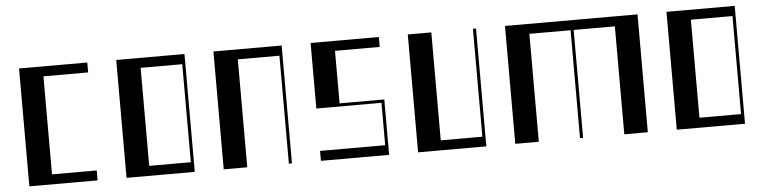

<svg xmlns="http://www.w3.org/2000/svg" viewBox="-40 -748 3680 925"><g transform="rotate(-5 1800.5 -285.0)"><path d="M70 -570H400V-522H183.8V-48H400V0H70Z M540 -570H870V0H540ZM855 -48V-522H653.8V-48Z M1010 -570H1340V0H1325V-522H1123.8V0H1010Z M1480 -48H1795V-253H1480V-570H1810V-522H1593.8V-268H1810V0H1480Z M1950 -570H2063.8V-48H2265V-570H2280V0H1950Z M2420 -570H3061V0H2947.2V-522H2748V0H2733V-522H2533.8V0H2420Z M3201 -570H3531V0H3201ZM3516 -48V-522H3314.8V-48Z"/></g></svg>

Font: Facade Sud
Style: Regular
Weight: 100
Designer: Éléonore Fines
Foundry: Velvetyne Type Foundry
Version: Version 1.001;Glyphs 3.2 (3202)